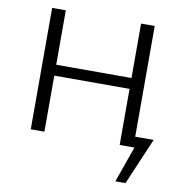

<svg xmlns="http://www.w3.org/2000/svg" viewBox="-91 -744 979 1025"><g transform="rotate(10 398.5 -231.5)"><path d="M657 195H602L671 0H591V-304H183V0H109V-658H183V-363H591V-658H665V-58H765Z"/></g></svg>

Font: Ysabeau SC
Style: Regular
Weight: 400
Designer: Christian Thalmann (Catharsis Fonts)
Version: Version 0.003